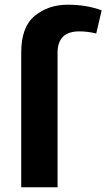

<svg xmlns="http://www.w3.org/2000/svg" viewBox="-20 -794 451 814"><path d="M70 0V-572Q70 -680 127.5 -727Q185 -774 266.5 -774Q348 -774 411 -750L388 -652Q352 -661 316 -661Q224 -661 224 -570V0Z"/></svg>

Font: Magra
Style: Bold
Weight: 600
Designer: Viviana Monsalve
Foundry: Viviana Monsalve
Version: Version 1.001